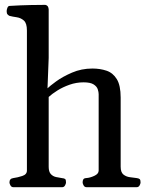

<svg xmlns="http://www.w3.org/2000/svg" viewBox="-20 -781 622 801"><path d="M36.1 0Q27.8 0 23.7 -7.3Q19.5 -14.6 19.5 -20Q19.5 -36.1 35.6 -38.1Q53.7 -40.5 73 -46.9Q92.3 -53.2 92.3 -69.3V-653.8Q92.3 -684.1 79.6 -695.3Q66.9 -706.5 49.8 -709Q32.7 -711.4 19.5 -714.8Q14.6 -717.3 11.2 -721.2Q7.8 -725.1 7.8 -734.4Q7.8 -740.2 10.7 -748Q13.7 -755.9 19.5 -756.3Q68.4 -759.3 107.9 -760Q147.5 -760.7 168.5 -760.7Q172.4 -760.7 177.2 -756.8Q182.1 -752.9 183.1 -741.2V-539.1L178.2 -412.6Q187 -421.4 213.9 -441.2Q240.7 -460.9 280.3 -478Q319.8 -495.1 365.7 -495.1Q397.5 -495.1 424.3 -486.1Q451.2 -477.1 467.3 -450.9Q483.4 -424.8 483.4 -374V-85.4Q483.4 -62 495.1 -52.7Q506.8 -43.5 522.5 -41.7Q538.1 -40 550.3 -38.1Q558.6 -37.1 562.5 -33.9Q566.4 -30.8 566.4 -20Q566.4 -14.6 562.3 -7.3Q558.1 0 549.8 0H341.3Q333 0 328.9 -7.3Q324.7 -14.6 324.7 -20Q324.7 -27.8 327.6 -32.7Q330.6 -37.6 339.8 -38.1Q355.5 -39.1 373.5 -47.4Q391.6 -55.7 391.6 -69.3V-388.2Q391.6 -396.5 387.9 -408.2Q384.3 -419.9 370.8 -428.7Q357.4 -437.5 328.6 -437.5Q298.3 -437.5 270 -427.5Q241.7 -417.5 219.2 -403.3Q196.8 -389.2 183.1 -376.5V-85.4Q183.1 -64.5 191.9 -54.9Q200.7 -45.4 213.4 -42.5Q226.1 -39.6 237.8 -38.1Q248 -37.1 251.7 -34.2Q255.4 -31.2 255.4 -20Q255.4 -14.6 251.2 -7.3Q247.1 0 238.8 0Z"/></svg>

Font: Gelasio
Style: Regular
Weight: 400
Designer: Eben Sorkin
Foundry: Eben Sorkin
Version: Version 1.008